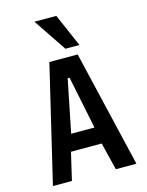

<svg xmlns="http://www.w3.org/2000/svg" viewBox="-141 -1067 883 1153"><g transform="rotate(-15 300.0 -491.0)"><path d="M213 -725H389L560 0H432L390 -171H199L159 0H41ZM373 -275 306 -602H294L228 -275ZM189 -982H325L414 -777H327Z"/></g></svg>

Font: JuliaMono
Style: Bold
Weight: 700
Monospace: yes
Designer: cormullion
Foundry: corm
Version: Version 0.055; ttfautohint (v1.8.4)